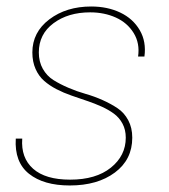

<svg xmlns="http://www.w3.org/2000/svg" viewBox="-20 -567 523 594"><path d="M389.2 -141.1Q389.2 -73.2 335.4 -33.2Q281.7 6.8 195.8 6.8Q115.2 6.8 69.8 -29.3Q24.4 -65.4 28.8 -138.2H48.8Q44.4 -78.6 82.5 -44.9Q120.6 -11.2 196.8 -11.2Q276.9 -11.2 323 -48.3Q369.1 -85.4 369.1 -141.1Q369.1 -165.5 359.1 -184.3Q349.1 -203.1 332.5 -215.3Q315.9 -227.5 294.2 -237.3Q272.5 -247.1 248.5 -255.1Q224.6 -263.2 200.7 -271.5Q176.8 -279.8 155 -291Q133.3 -302.2 116.7 -316.7Q100.1 -331.1 90.1 -353.5Q80.1 -376 80.1 -404.8Q80.1 -467.3 132.6 -507.1Q185.1 -546.9 262.2 -546.9Q312.5 -546.9 352.1 -528.1Q391.6 -509.3 412.4 -473.6Q433.1 -438 426.8 -392.1H407.2Q413.1 -433.1 393.6 -464.8Q374 -496.6 338.4 -512.7Q302.7 -528.8 258.8 -528.8Q190.9 -528.8 145.5 -495.1Q100.1 -461.4 100.1 -404.8Q100.1 -376 112.5 -354Q125 -332 145.3 -319.3Q165.5 -306.6 191.7 -295.4Q217.8 -284.2 244.6 -276.6Q271.5 -269 297.6 -257.3Q323.7 -245.6 344 -231.9Q364.3 -218.3 376.7 -195.1Q389.2 -171.9 389.2 -141.1Z"/></svg>

Font: SVN-Poppins Thin
Style: Italic
Weight: 100
Italic angle: -10°
Designer: Ninad Kale (Devanagari), Jonny Pinhorn (Latin)
Foundry: Indian Type Foundry
Version: Version 3.002 2017